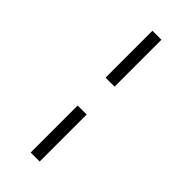

<svg xmlns="http://www.w3.org/2000/svg" viewBox="-309 -818 1115 1115"><g transform="rotate(45 248.5 -260.0)"><path d="M212 -760H286V-375H212ZM212 -146H286V240H212Z"/></g></svg>

Font: Noto Sans SemiCondensed
Style: Regular
Weight: 400
Width: 4
Designer: Monotype Design Team
Foundry: Monotype Imaging Inc.
Version: Version 2.013; ttfautohint (v1.8.4.7-5d5b)